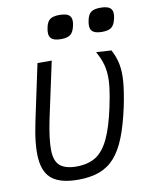

<svg xmlns="http://www.w3.org/2000/svg" viewBox="-93 -913 786 995"><g transform="rotate(-10 300.0 -415.0)"><path d="M238 14Q149 14 104 -19Q59 -52 52 -127Q45 -202 72 -327L134 -618H209L145 -321Q124 -219 125 -161Q126 -103 154.5 -79Q183 -55 240 -55Q302 -55 342.5 -80.5Q383 -106 411.5 -166Q440 -226 462 -330Q474 -386 479 -427.5Q484 -469 481.5 -501.5Q479 -534 469.5 -562.5Q460 -591 443 -621L523 -616Q543 -579 551 -539.5Q559 -500 555 -448Q551 -396 535 -318Q515 -225 490 -161.5Q465 -98 431 -59.5Q397 -21 349.5 -3.5Q302 14 238 14ZM492 -719Q453 -719 439 -735.5Q425 -752 433 -789Q439 -820 455 -832Q471 -844 505 -844Q545 -844 559 -828Q573 -812 565 -777Q558 -744 542 -731.5Q526 -719 492 -719ZM276 -719Q237 -719 223 -735.5Q209 -752 217 -789Q223 -820 239 -832Q255 -844 289 -844Q329 -844 343 -828Q357 -812 349 -777Q342 -744 326 -731.5Q310 -719 276 -719Z"/></g></svg>

Font: Victor Mono
Style: Italic
Weight: 400
Italic angle: -12°
Monospace: yes
Designer: Rune Bjørnerås
Version: Version 1.561;gftools[0.9.30]